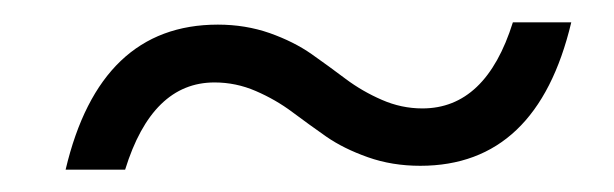

<svg xmlns="http://www.w3.org/2000/svg" viewBox="-20 -408 544 170"><path d="M485.8 -388.2Q455.6 -261.2 352.1 -261.2Q327.1 -261.2 305.7 -268.8Q284.2 -276.4 268.8 -287.1Q253.4 -297.9 238.8 -308.8Q224.1 -319.8 206.5 -327.4Q189 -335 169.9 -335Q114.7 -335 90.8 -257.8H38.1Q68.4 -386.2 172.9 -386.2Q197.3 -386.2 218.8 -378.7Q240.2 -371.1 255.9 -360.1Q271.5 -349.1 286.1 -338.1Q300.8 -327.1 318.1 -319.6Q335.4 -312 354 -312Q410.2 -312 434.1 -388.2Z"/></svg>

Font: Human Sans Light
Style: Italic
Weight: 300
Italic angle: -8°
Designer: Tim Radville
Foundry: Continuum
Version: Version 1.000;FEAKit 1.0